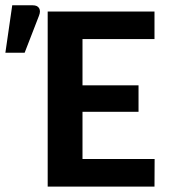

<svg xmlns="http://www.w3.org/2000/svg" viewBox="-119 -691 627 711"><path d="M0 0ZM453.1 -648.4V-546.4H186.5V-375H394V-276.9H186.5V-102.1H453.6L453.1 0H57.6V-648.4ZM-99.1 -495.6 -73.7 -671.4H2.4Q19.5 -671.4 25.9 -660.6Q32.2 -649.9 25.4 -632.8L-27.8 -495.6Z"/></svg>

Font: Carlito
Style: Bold
Weight: 700
Designer: Lukasz Dziedzic
Foundry: tyPoland Lukasz Dziedzic
Version: Version 1.104